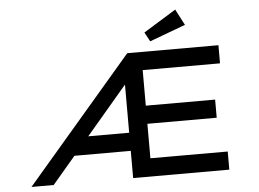

<svg xmlns="http://www.w3.org/2000/svg" viewBox="-59 -998 1449 1076"><g transform="rotate(-5 665.5 -460.0)"><path d="M75 0 675 -700H1188V-598H753V-398H1143V-296H753V-102H1188V0H647V-153H313L400 -255H647V-572L676 -560L200 0ZM809 -755 781 -807 964 -920 1011 -830Z"/></g></svg>

Font: Lexend Tera
Style: Regular
Weight: 400
Designer: Bonnie Shaver-Troup, Thomas Jockin
Foundry: Lexend
Version: Version 1.007